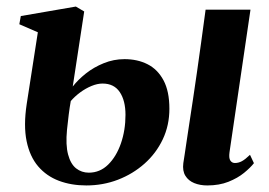

<svg xmlns="http://www.w3.org/2000/svg" viewBox="-20 -555 821 586"><path d="M612.5 11Q590.5 11 572.8 3.8Q555 -3.5 545.8 -18.5Q536.5 -33.5 539.5 -57Q541 -65.5 543.5 -82.8Q546 -100 549.8 -125.2Q553.5 -150.5 558.5 -182.8Q563.5 -215 569.2 -253.2Q575 -291.5 581.2 -335Q587.5 -378.5 594 -426.2Q600.5 -474 607.5 -525.5H744.5L680.5 -90.5Q678 -72.5 683 -65Q688 -57.5 697 -57.5Q708 -57.5 718.2 -63Q728.5 -68.5 743 -82.5L755 -57Q744.5 -43.5 725 -27.5Q705.5 -11.5 677.2 -0.2Q649 11 612.5 11ZM243.5 11Q197.5 11 159.8 -3.2Q122 -17.5 96.5 -47.2Q71 -77 61.2 -124.2Q51.5 -171.5 61.5 -237.5L95.5 -456.5L39 -481L43.5 -506L211.5 -535L237 -520L202 -291Q218 -311.5 242.2 -330.8Q266.5 -350 296.8 -362.2Q327 -374.5 360 -374.5Q399.5 -374.5 430.2 -359Q461 -343.5 479 -310Q497 -276.5 497 -223Q497 -172.5 476.8 -129.8Q456.5 -87 421 -55.5Q385.5 -24 340 -6.5Q294.5 11 243.5 11ZM251 -28Q285 -28 310 -52.5Q335 -77 349 -117.2Q363 -157.5 363 -204.5Q363 -248 345.5 -274Q328 -300 293 -300Q277 -300 259 -292.5Q241 -285 224.5 -272.8Q208 -260.5 196 -246.5Q192.5 -227 189.8 -205.5Q187 -184 184.5 -159Q180 -112.5 187.8 -83.5Q195.5 -54.5 212.2 -41.2Q229 -28 251 -28Z"/></svg>

Font: Merriweather 96pt
Style: Bold Italic
Weight: 700
Italic angle: -7.8°
Version: Version 2.101